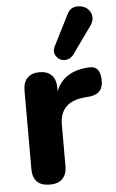

<svg xmlns="http://www.w3.org/2000/svg" viewBox="-55 -817 522 864"><g transform="rotate(-5 206.0 -385.0)"><path d="M382 -692 289 -562Q272 -543 249.5 -543.5Q227 -544 213 -563.5Q199 -583 210 -607L281 -748Q297 -781 332.5 -779Q368 -777 384 -750.5Q400 -724 382 -692ZM136 9Q58 9 58 -68V-423Q58 -460 77.5 -479.5Q97 -499 132 -499Q167 -499 186.5 -479.5Q206 -460 206 -423V-406Q241 -495 355 -501Q380 -503 393.5 -488.5Q407 -474 408 -441Q411 -377 347 -370L324 -368Q212 -358 212 -254V-68Q212 -31 192.5 -11Q173 9 136 9Z"/></g></svg>

Font: Nunito ExtraBold
Style: Regular
Weight: 800
Designer: Vernon Adams
Foundry: Vernon Adams
Version: Version 3.602